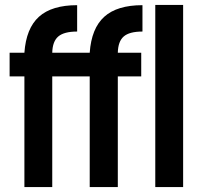

<svg xmlns="http://www.w3.org/2000/svg" viewBox="-20 -759 820 779"><path d="M79 -449H19V-545H79Q86 -644 138 -691Q190 -738 293 -738V-631Q240 -631 216.5 -611Q193 -591 192 -545H344Q351 -644 403 -691Q455 -738 558 -738V-631Q505 -631 482 -611Q459 -591 458 -545H553V-449H458V0H344V-449H192V0H79ZM610 -739H723V0H610Z"/></svg>

Font: Involve SemiBold
Style: Regular
Weight: 600
Designer: Stefan Peev
Foundry: Context Ltd.
Version: Version 1.001